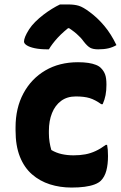

<svg xmlns="http://www.w3.org/2000/svg" viewBox="-20 -832 544 864"><path d="M331 -552Q357 -552 377 -549Q397 -546 412 -540Q427 -534 435 -525Q447 -513 453 -497Q459 -481 459 -451Q459 -425 455 -404Q451 -383 442 -363H436Q408 -383 383.5 -390.5Q359 -398 321 -398Q282 -398 255 -378Q228 -358 214 -323Q200 -288 200 -243V-232Q200 -212 203 -193Q206 -174 211 -157Q233 -144 258 -138.5Q283 -133 311 -133Q340 -133 364 -137.5Q388 -142 410.5 -152.5Q433 -163 456 -180H462Q464 -169 465 -158Q466 -147 466 -130Q466 -92 458.5 -64Q451 -36 434 -19Q424 -9 405.5 -2Q387 5 361 8.5Q335 12 302 12Q250 12 204.5 -2.5Q159 -17 124 -47.5Q89 -78 69.5 -127Q50 -176 50 -245V-259Q50 -346 85.5 -412Q121 -478 184 -515Q247 -552 331 -552ZM250 -812Q259 -812 266 -812Q273 -812 286 -812Q315 -812 334.5 -806Q354 -800 382 -779Q400 -766 417 -750Q434 -734 449.5 -715.5Q465 -697 478.5 -675.5Q492 -654 504 -629Q487 -619 467.5 -614.5Q448 -610 422 -610Q399 -610 386 -617Q373 -624 356 -646Q344 -663 324.5 -680Q305 -697 267 -721L322 -705H256L309 -723Q264 -689 239 -661.5Q214 -634 200 -610H194Q160 -610 136.5 -615Q113 -620 100.5 -628Q88 -636 88 -645Q88 -654 93.5 -667.5Q99 -681 111 -700Q122 -717 138.5 -733.5Q155 -750 174.5 -765Q194 -780 213.5 -792Q233 -804 250 -812Z"/></svg>

Font: Recursive Casual ExtraBold
Style: Regular
Weight: 800
Version: Version 1.047